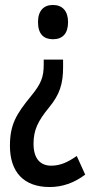

<svg xmlns="http://www.w3.org/2000/svg" viewBox="-20 -564 373 773"><path d="M254 -475C254 -520 231 -544 193 -544C157 -544 133 -522 133 -475C133 -427 156 -406 193 -406C233 -406 254 -430 254 -475ZM234 -324H156V-304C156 -254 146 -227 104 -176C46 -105 20 -63 20 23C20 129 76 189 180 189C230 189 278 173 323 139L289 64C253 89 223 103 186 103C141 103 115 73 115 15C115 -40 132 -76 178 -132C220 -183 234 -226 234 -293Z"/></svg>

Font: Noto Sans Khmer ExtraCondensed Medium
Style: Regular
Weight: 500
Width: 2
Designer: Danh Hong and the Monotype Design Team
Foundry: Monotype Imaging Inc.
Version: Version 2.004